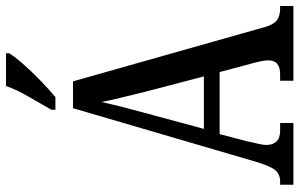

<svg xmlns="http://www.w3.org/2000/svg" viewBox="-194 -776 971 622"><g transform="rotate(-90 291.0 -465.5)"><path d="M3 0V-43H14Q36 -43 49.5 -58Q63 -73 77 -120L251 -714H338L514 -92Q522 -64 536 -53.5Q550 -43 574 -43H582V0H340V-43H361Q406 -43 406 -81Q406 -92 402.5 -108Q399 -124 395 -138L368 -239H167L143 -147Q141 -135 136.5 -117.5Q132 -100 132 -87Q132 -67 143 -55Q154 -43 179 -43H203V0ZM184 -290H354L304 -481Q294 -524 285 -559Q276 -594 271 -622Q265 -594 256.5 -560Q248 -526 238 -490ZM246 -784Q267 -821 289 -859Q311 -897 323 -931H429V-921Q419 -904 395 -876.5Q371 -849 341.5 -820.5Q312 -792 287 -771H246Z"/></g></svg>

Font: Noto Serif Hebrew ExtraCondensed Medium
Style: Regular
Weight: 500
Width: 2
Designer: Monotype Design Team
Foundry: Monotype Imaging Inc.
Version: Version 2.004; ttfautohint (v1.8.4.7-5d5b)